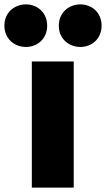

<svg xmlns="http://www.w3.org/2000/svg" viewBox="-99 -830 483 875"><path d="M116 -713C116 -653 71 -616 19 -616C-33 -616 -79 -653 -79 -713C-79 -773 -33 -810 19 -810C71 -810 116 -773 116 -713ZM364 -713C364 -653 319 -616 267 -616C215 -616 169 -653 169 -713C169 -773 215 -810 267 -810C319 -810 364 -773 364 -713ZM237 -550V25H46V-550Z"/></svg>

Font: Repo Black
Style: Regular
Weight: 900
Designer: Stefan Peev
Foundry: Context Ltd
Version: Version 1.502